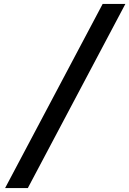

<svg xmlns="http://www.w3.org/2000/svg" viewBox="-20 -850 660 980"><path d="M6 110H122L620 -830H504Z"/></svg>

Font: JetBrains Mono SemiBold
Style: Italic
Weight: 472
Italic angle: -9°
Monospace: yes
Designer: Philipp Nurullin, Konstantin Bulenkov
Foundry: JetBrains
Version: Version 2.305